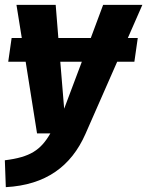

<svg xmlns="http://www.w3.org/2000/svg" viewBox="-21 -551 608 793"><path d="M567 -531H405L354 -394H220L209 -531H47L69 -394H27L13 -296H85L132 0H187C147 69 104 98 -1 111L3 222C168 213 273 136 332 2L463 -296H534L548 -394H507ZM244 -102 228 -296H317Z"/></svg>

Font: Fira Sans
Style: Bold Italic
Weight: 700
Italic angle: -8°
Designer: bBox Type GmbH & Carrois Corporate GbR & Edenspiekermann AG
Foundry: bBox Type GmbH & Carrois Corporate GbR & Edenspiekermann AG
Version: Version 4.301;PS 004.301;hotconv 1.0.88;makeotf.lib2.5.64775